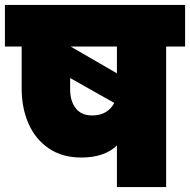

<svg xmlns="http://www.w3.org/2000/svg" viewBox="-31 -760 772 780"><path d="M721 -571H644V0H444V-169Q393 -120 299 -120Q222 -120 167.5 -157Q113 -194 85 -257.5Q57 -321 57 -401V-571H-11V-740H721ZM444 -571H256L444 -462ZM433 -342 254 -443V-395Q254 -350 276.5 -320.5Q299 -291 343 -291Q376 -291 398.5 -304.5Q421 -318 433 -342Z"/></svg>

Font: Poppins Black A&M
Style: Regular
Weight: 900
Designer: Ninad Kale (Devanagari), Jonny Pinhorn (Latin)
Foundry: Indian Type Foundry
Version: 4.004